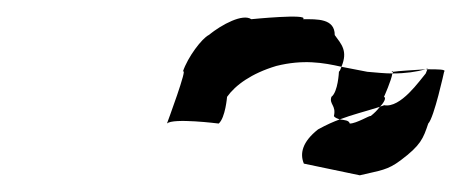

<svg xmlns="http://www.w3.org/2000/svg" viewBox="-20 -566 553 230"><path d="M180 -418C187 -425 242 -418 242 -418C250 -425 252 -450 252 -450C262 -464 281 -478 311 -487C343 -495 367 -491 389 -486C397 -505 389 -513 381 -524C381 -544 360 -543 343 -543C351 -550 281 -543 281 -543C271 -550 246 -537 230 -524C222 -520 205 -498 199 -480C206 -488 180 -418 180 -418ZM344 -370 411 -356C436 -362 444 -362 460 -374C484 -392 487 -400 493 -418C500 -425 512 -480 512 -480C515 -483 505 -483 492 -483L490 -478C483 -470 460 -436 440 -440C439 -439 436 -439 435 -438C432 -434 428 -430 424 -427C423 -428 407 -418 399 -418C398 -422 393 -422 387 -423C379 -420 372 -417 361 -411C342 -396 339 -382 344 -370ZM377 -450C385 -456 386 -480 386 -480C388 -482 388 -484 389 -486L420 -480C432 -479 441 -478 450 -478C449 -470 440 -450 440 -450C443 -449 440 -443 435 -438C416 -432 403 -429 387 -423C384 -424 381 -425 380 -427C383 -440 374 -441 377 -450ZM449 -480C450 -481 451 -481 451 -480ZM450 -478C466 -478 479 -480 490 -483C475 -482 457 -481 451 -480ZM490 -483C491 -483 491 -484 492 -484V-483Z"/></svg>

Font: bitstorm
Style: extobl
Weight: 400
Version: Version 0.2